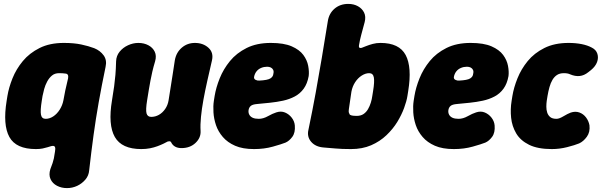

<svg xmlns="http://www.w3.org/2000/svg" viewBox="-20 -742 3084 984"><path d="M164 22Q62 22 28 -40Q-6 -102 14 -225L18 -250Q25 -293 44 -340.5Q63 -388 97 -429Q131 -470 183 -496Q235 -522 307 -522Q359 -522 396.5 -514Q434 -506 463 -495Q493 -483 511 -458.5Q529 -434 521 -399Q501 -303 486 -218.5Q471 -134 459.5 -50Q448 34 437 131Q435 158 417.5 178.5Q400 199 375.5 210.5Q351 222 323 222Q295 222 272 210Q249 198 239 176Q229 154 238 125Q252 90 256 70Q260 50 262 34Q265 19 261.5 11Q258 3 242 7Q235 9 224 12.5Q213 16 198.5 19Q184 22 164 22ZM214 -133Q234 -133 253 -145.5Q272 -158 286 -180Q300 -202 305 -228Q309 -252 314.5 -278Q320 -304 329 -341Q333 -364 315 -365Q310 -366 301 -366.5Q292 -367 283 -367Q261 -367 246.5 -355Q232 -343 222 -324.5Q212 -306 206.5 -286Q201 -266 198 -250L194 -225Q186 -175 190 -154Q194 -133 214 -133Z M1008 -71Q1010 -36 982 -9.5Q954 17 910 17Q891 17 877.5 9.5Q864 2 857 -13Q854 -18 850 -18Q846 -18 840 -17Q831 -12 817.5 -5.5Q804 1 786.5 7.5Q769 14 748.5 18Q728 22 704 22Q604 22 568.5 -40Q533 -102 554 -228Q561 -270 565 -299.5Q569 -329 571.5 -358.5Q574 -388 575 -428Q576 -456 593 -477Q610 -498 636 -510Q662 -522 689 -522Q718 -522 740.5 -510Q763 -498 773 -477Q783 -456 775 -428Q766 -398 760.5 -374Q755 -350 751 -328.5Q747 -307 743 -283.5Q739 -260 734 -228Q726 -179 731 -161Q736 -143 755 -143Q776 -143 794.5 -153.5Q813 -164 826.5 -183.5Q840 -203 844 -228Q851 -270 855.5 -300.5Q860 -331 865 -361Q870 -391 876 -433Q883 -473 911.5 -497.5Q940 -522 979 -522Q1021 -522 1048.5 -497Q1076 -472 1066 -431Q1054 -379 1042.5 -328Q1031 -277 1022.5 -230.5Q1014 -184 1010 -143Q1006 -102 1008 -71Z M1282 22Q1224 22 1185 5Q1146 -12 1122 -40Q1098 -68 1087 -100.5Q1076 -133 1074 -166Q1072 -199 1076 -225L1080 -250Q1087 -293 1106 -340.5Q1125 -388 1158.5 -429Q1192 -470 1244 -496Q1296 -522 1368 -522Q1435 -522 1475 -504.5Q1515 -487 1534.5 -460.5Q1554 -434 1559.5 -404.5Q1565 -375 1562 -352Q1555 -313 1536.5 -287.5Q1518 -262 1490.5 -247.5Q1463 -233 1430.5 -226Q1398 -219 1364 -215.5Q1330 -212 1298 -209Q1274 -207 1265 -199Q1256 -191 1254 -178Q1252 -165 1257.5 -154.5Q1263 -144 1275 -138.5Q1287 -133 1306 -133Q1329 -133 1353 -146.5Q1377 -160 1396 -166Q1420 -174 1440.5 -165.5Q1461 -157 1475 -139Q1489 -121 1491 -99Q1494 -62 1478 -40.5Q1462 -19 1443 -11Q1423 -3 1378.5 9.5Q1334 22 1282 22ZM1309 -329Q1351 -331 1365.5 -340Q1380 -349 1381 -364Q1384 -376 1380 -384Q1376 -392 1368 -396Q1360 -400 1349 -400Q1333 -400 1318.5 -394Q1304 -388 1294.5 -376Q1285 -364 1282 -347Q1281 -337 1290.5 -332.5Q1300 -328 1309 -329Z M1779 22Q1731 22 1699.5 19Q1668 16 1640 14Q1597 11 1574.5 -15.5Q1552 -42 1561 -78Q1582 -179 1598 -267Q1614 -355 1629 -444Q1644 -533 1660 -633Q1666 -673 1694.5 -697.5Q1723 -722 1765 -722Q1793 -722 1814.5 -710Q1836 -698 1846 -677.5Q1856 -657 1849 -629Q1839 -592 1831.5 -564Q1824 -536 1820 -511Q1818 -499 1823 -497Q1828 -495 1834 -497Q1842 -500 1857 -506Q1872 -512 1890.5 -517Q1909 -522 1930 -522Q2026 -522 2059 -460Q2092 -398 2072 -275L2068 -250Q2064 -224 2051 -188.5Q2038 -153 2016 -117Q1994 -81 1960.5 -49Q1927 -17 1882 2.5Q1837 22 1779 22ZM1807 -148Q1829 -148 1843 -157.5Q1857 -167 1866 -182.5Q1875 -198 1880.5 -216Q1886 -234 1888 -250L1892 -275Q1900 -323 1896 -345Q1892 -367 1872 -367Q1853 -367 1833.5 -354.5Q1814 -342 1800 -320.5Q1786 -299 1781 -272L1768 -183Q1766 -170 1768 -164.5Q1770 -159 1773 -154Q1780 -150 1789.5 -149Q1799 -148 1807 -148Z M2306 22Q2248 22 2209 5Q2170 -12 2146 -40Q2122 -68 2111 -100.5Q2100 -133 2098 -166Q2096 -199 2100 -225L2104 -250Q2111 -293 2130 -340.5Q2149 -388 2182.5 -429Q2216 -470 2268 -496Q2320 -522 2392 -522Q2459 -522 2499 -504.5Q2539 -487 2558.5 -460.5Q2578 -434 2583.5 -404.5Q2589 -375 2586 -352Q2579 -313 2560.5 -287.5Q2542 -262 2514.5 -247.5Q2487 -233 2454.5 -226Q2422 -219 2388 -215.5Q2354 -212 2322 -209Q2298 -207 2289 -199Q2280 -191 2278 -178Q2276 -165 2281.5 -154.5Q2287 -144 2299 -138.5Q2311 -133 2330 -133Q2353 -133 2377 -146.5Q2401 -160 2420 -166Q2444 -174 2464.5 -165.5Q2485 -157 2499 -139Q2513 -121 2515 -99Q2518 -62 2502 -40.5Q2486 -19 2467 -11Q2447 -3 2402.5 9.5Q2358 22 2306 22ZM2333 -329Q2375 -331 2389.5 -340Q2404 -349 2405 -364Q2408 -376 2404 -384Q2400 -392 2392 -396Q2384 -400 2373 -400Q2357 -400 2342.5 -394Q2328 -388 2318.5 -376Q2309 -364 2306 -347Q2305 -337 2314.5 -332.5Q2324 -328 2333 -329Z M2808 22Q2736 22 2691.5 0Q2647 -22 2625.5 -58.5Q2604 -95 2599.5 -138.5Q2595 -182 2602 -225L2606 -250Q2613 -293 2632 -340.5Q2651 -388 2684.5 -429Q2718 -470 2770 -496Q2822 -522 2894 -522Q2930 -522 2960.5 -516Q2991 -510 3013 -498Q3035 -487 3041.5 -466.5Q3048 -446 3040 -424Q3032 -402 3009 -383L2995 -372Q2974 -355 2951 -352.5Q2928 -350 2902 -361Q2890 -367 2870 -367Q2849 -367 2835 -358Q2821 -349 2811.5 -333Q2802 -317 2796 -295.5Q2790 -274 2786 -250L2782 -225Q2780 -211 2780 -195Q2780 -179 2784.5 -165Q2789 -151 2800 -142Q2811 -133 2832 -133Q2846 -133 2867.5 -146Q2889 -159 2905 -165Q2929 -173 2949.5 -165.5Q2970 -158 2983.5 -140Q2997 -122 3001 -100Q3005 -65 2987.5 -41Q2970 -17 2948 -7Q2926 2 2887 12Q2848 22 2808 22Z"/></svg>

Font: Winky Sans ExtraBold
Style: Italic
Weight: 800
Italic angle: -8.97852°
Designer: Simon Atzbach
Foundry: typofactur
Version: Version 1.205